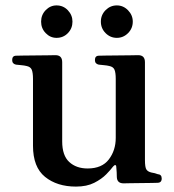

<svg xmlns="http://www.w3.org/2000/svg" viewBox="-20 -678 643 710"><path d="M261 12Q191 12 146.5 -24Q102 -60 102 -139V-386Q102 -409 97.5 -420Q93 -431 78 -434Q70 -436 58.5 -437Q47 -438 39 -439Q25 -442 25 -456Q25 -472 40 -472Q43 -472 63.5 -472.5Q84 -473 110 -473Q136 -473 157.5 -473.5Q179 -474 185 -474Q210 -474 210 -448V-155Q210 -103 236 -79Q262 -55 304 -55Q357 -55 382.5 -88.5Q408 -122 408 -168V-386Q408 -409 403.5 -420Q399 -431 384 -434Q376 -436 364.5 -437Q353 -438 345 -439Q331 -442 331 -456Q331 -472 346 -472Q349 -472 369.5 -472.5Q390 -473 416 -473Q442 -473 463.5 -473.5Q485 -474 491 -474Q516 -474 516 -448V-87Q516 -59 521.5 -51Q527 -43 540 -40Q547 -39 552.5 -37.5Q558 -36 563 -34Q578 -33 578 -18Q578 -2 562 -2Q559 -2 542 -1.5Q525 -1 502.5 -1Q480 -1 461.5 -0.5Q443 0 437 0Q413 0 412 -23Q412 -29 411.5 -41Q411 -53 410 -60Q410 -67 406.5 -67.5Q403 -68 398 -62Q390 -51 373 -33.5Q356 -16 328.5 -2Q301 12 261 12ZM412 -538Q388 -538 370.5 -555.5Q353 -573 353 -598Q353 -623 370.5 -640.5Q388 -658 412 -658Q436 -658 453.5 -640Q471 -622 471 -598Q471 -573 453.5 -555.5Q436 -538 412 -538ZM189 -538Q166 -538 149 -555.5Q132 -573 132 -598Q132 -623 149 -640.5Q166 -658 189 -658Q214 -658 231 -640Q248 -622 248 -598Q248 -573 231 -555.5Q214 -538 189 -538Z"/></svg>

Font: Zen Old Mincho Black
Style: Regular
Weight: 900
Designer: Yoshimichi Ohira
Foundry: Positype
Version: Version 1.001